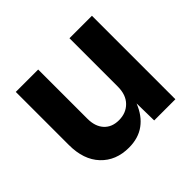

<svg xmlns="http://www.w3.org/2000/svg" viewBox="-133 -714 888 888"><g transform="rotate(-45 311.5 -269.5)"><path d="M250.5 6.8Q165.5 6.8 114 -47.9Q62.5 -102.5 62.5 -198.7V-545.9H209V-224.1Q209 -173.3 235.4 -144.5Q261.7 -115.7 307.6 -115.7Q354.5 -115.7 384 -145.8Q413.6 -175.8 413.6 -230V-545.9H560.5V0H421.9L419.9 -113.3Q397 -55.2 354.7 -24.2Q312.5 6.8 250.5 6.8Z"/></g></svg>

Font: Inter-Bold
Style: Bold
Weight: 700
Designer: Rasmus Andersson
Foundry: rsms
Version: Version 4.000;git-a52131595